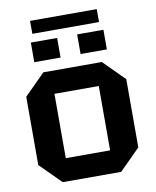

<svg xmlns="http://www.w3.org/2000/svg" viewBox="-90 -895 781 964"><g transform="rotate(-10 300.0 -413.0)"><path d="M45 -106V-454L151 -560H449L555 -454V-106L449 0H151ZM187 -116H413V-444H187ZM115 -618V-718H249V-618ZM351 -618V-718H485V-618ZM130 -760V-826H470V-760Z"/></g></svg>

Font: Tektur SemiBold
Style: Regular
Weight: 600
Designer: Adam Jagosz
Foundry: Adam Jagosz
Version: Version 1.005;gftools[0.9.30]